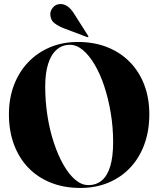

<svg xmlns="http://www.w3.org/2000/svg" viewBox="-20 -917 781 947"><path d="M364 -710Q444.5 -710 509.2 -684.2Q574 -658.5 620.5 -611Q667 -563.5 691.8 -498Q716.5 -432.5 716.5 -353.5Q716.5 -272 692 -205Q667.5 -138 622.2 -90Q577 -42 514.5 -16Q452 10 376.5 10Q296 10 231.2 -15.8Q166.5 -41.5 120.2 -89.2Q74 -137 49 -204Q24 -271 24 -353.5Q24 -432 49 -497.5Q74 -563 119.5 -610.5Q165 -658 227.2 -684Q289.5 -710 364 -710ZM538 -217Q538 -290 526.2 -360Q514.5 -430 494.5 -490.8Q474.5 -551.5 447.2 -597.8Q420 -644 389 -670Q358 -696 325 -696Q287.5 -696 260 -672.5Q232.5 -649 217.8 -603.2Q203 -557.5 203 -491Q203 -416 214.2 -344.8Q225.5 -273.5 246 -212Q266.5 -150.5 293.2 -103.8Q320 -57 351.2 -30.5Q382.5 -4 415.5 -4Q455 -4 482.2 -27Q509.5 -50 523.8 -97Q538 -144 538 -217ZM345 -850 414 -741.5Q415 -740 415.8 -738.2Q416.5 -736.5 415.5 -735.5Q414.5 -733.5 412.2 -733.8Q410 -734 408.5 -734.5L293.5 -778Q269.5 -787 249 -802.5Q228.5 -818 228 -848Q228 -864 241.2 -880.2Q254.5 -896.5 277.5 -897Q296 -897.5 313.2 -885.5Q330.5 -873.5 345 -850Z"/></svg>

Font: Fraunces 120pt
Style: Bold
Weight: 700
Version: Version 1.000;[b76b70a41]